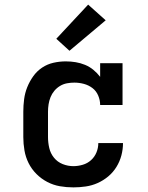

<svg xmlns="http://www.w3.org/2000/svg" viewBox="-20 -804 640 832"><path d="M298 8Q268 8 239.5 3Q211 -2 185 -15.5Q159 -29 138 -50Q117 -71 104 -97Q91 -123 86 -152Q81 -181 81 -210V-320Q81 -347 84.5 -374Q88 -401 98 -426Q108 -451 124 -473.5Q140 -496 162.5 -511Q185 -526 211.5 -532Q238 -538 265 -538Q287 -538 308 -534.5Q329 -531 348.5 -523Q368 -515 384.5 -501.5Q401 -488 414 -471V-530H511V-349H414Q414 -370 405.5 -390Q397 -410 380.5 -422.5Q364 -435 343.5 -440.5Q323 -446 302 -446Q286 -446 270 -443Q254 -440 240 -431.5Q226 -423 215.5 -410.5Q205 -398 199 -383Q193 -368 190.5 -352Q188 -336 188 -320V-210Q188 -186 193.5 -162.5Q199 -139 214 -120.5Q229 -102 251.5 -93Q274 -84 298 -84Q318 -84 338.5 -90Q359 -96 374.5 -110Q390 -124 398 -143.5Q406 -163 406 -184Q406 -184 406 -184Q406 -184 406 -184H513Q513 -184 513 -184Q513 -184 513 -184Q513 -157 506 -130.5Q499 -104 484.5 -80.5Q470 -57 449 -39.5Q428 -22 403.5 -11Q379 0 352 4Q325 8 298 8ZM281 -584 224 -636 362 -784 438 -716Z"/></svg>

Font: Iosevka Slab Semibold Extended
Style: Regular
Weight: 600
Width: 7
Monospace: yes
Designer: Belleve Invis
Foundry: Belleve Invis
Version: Version 11.1.0; ttfautohint (v1.8.3)